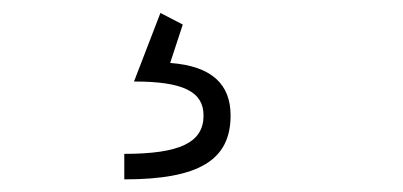

<svg xmlns="http://www.w3.org/2000/svg" viewBox="-20 -44 626 298"><path d="M172.9 234.4C288.6 234.4 337.9 204.6 337.9 135.3C337.9 87.9 310.1 58.6 244.1 53.7L263.7 -5.9L229 -23.9L188 82.5C264.2 82.5 295.9 98.1 295.9 135.3C295.9 177.2 259.3 194.8 172.9 194.8Z"/></svg>

Font: Cascadia Code PL ExtraLight
Style: Regular
Weight: 200
Monospace: yes
Designer: Aaron Bell
Foundry: Saja Typeworks
Version: Version 2404.023